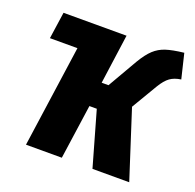

<svg xmlns="http://www.w3.org/2000/svg" viewBox="-126 -846 993 977"><g transform="rotate(20 371.0 -357.5)"><path d="M554 -366 672 0H473L389 -295H349L307 0H113L191 -551H42L63 -696H405L404 -695L367 -428H404L497 -589Q525 -636 551.5 -660.5Q578 -685 613 -696.5Q648 -708 710 -715L742 -582Q706 -577 683 -560.5Q660 -544 637 -506Z"/></g></svg>

Font: Fira Sans Condensed Black
Style: Italic
Weight: 900
Width: 3
Italic angle: -8°
Designer: Carrois Corporate & Edenspiekermann AG
Foundry: Carrois Corporate GbR & Edenspiekermann AG
Version: Version 4.203